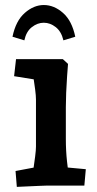

<svg xmlns="http://www.w3.org/2000/svg" viewBox="-20 -725 377 750"><path d="M45.7 5 40.7 -57 162.9 -80 104.5 -29Q107.1 -41.5 110.6 -65.3Q114.1 -89.1 117.3 -113.8Q120.5 -138.5 120.5 -152.5V-336.3Q120.5 -350.5 117.3 -375.5Q114.2 -400.5 110 -426.9Q105.9 -453.4 102.9 -471.5L161.6 -407.1L35.1 -427.4L42.6 -494H225.5L245.7 -475.4Q244.1 -456.5 242 -425.9Q239.8 -395.3 238.5 -363.1Q237.2 -330.9 237.2 -306.3V-182.5Q237.2 -135.8 241.8 -94.5Q246.4 -53.2 250 -31.4L192.6 -75.4L315.2 -64.1L309.5 0H162.1Q155.3 0 134.7 1Q114.1 2 89.7 3Q65.4 4 45.7 5ZM274 -581.5 227.7 -567.4Q219.6 -601.9 197.8 -619Q175.9 -636.2 151.1 -636.2Q126.3 -636.2 104.4 -619Q82.5 -601.9 75.1 -567.4L28.8 -581.5Q41.7 -643.9 76.9 -674.6Q112 -705.4 151.1 -705.4Q191.2 -705.4 226.1 -674.6Q261.1 -643.9 274 -581.5Z"/></svg>

Font: Andada Pro
Style: Regular
Weight: 400
Designer: Carolina Giovagnoli
Foundry: Huerta Tipografica
Version: Version 3.003